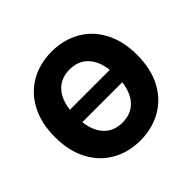

<svg xmlns="http://www.w3.org/2000/svg" viewBox="-174 -908 1109 1109"><g transform="rotate(-45 381.0 -353.5)"><path d="M380.9 9.8Q284.7 9.8 208.5 -33.2Q132.3 -76.2 88.6 -158.2Q44.9 -240.2 44.9 -353.5Q44.9 -467.3 88.6 -549.3Q132.3 -631.3 208.5 -674.1Q284.7 -716.8 380.9 -716.8Q476.6 -716.8 553 -674.1Q629.4 -631.3 673.1 -549.3Q716.8 -467.3 716.8 -353.5Q716.8 -239.7 673.1 -157.7Q629.4 -75.7 553 -33Q476.6 9.8 380.9 9.8ZM380.9 -136.7Q449.2 -136.7 491.5 -179.4Q533.7 -222.2 543.9 -302.7H217.8Q228 -222.2 270.3 -179.4Q312.5 -136.7 380.9 -136.7ZM543.9 -404.3Q533.7 -484.9 491.5 -527.6Q449.2 -570.3 380.9 -570.3Q312.5 -570.3 270.3 -527.6Q228 -484.9 217.8 -404.3Z"/></g></svg>

Font: Pretendard JP ExtraBold
Style: Regular
Weight: 800
Designer: Base glyphs from Inter by Rasmus Andersson; Hangeul glyphs from Noto Sans CJK(Source Han Sans) by Jang Soo-young and Kan
Foundry: Kil Hyung-jin
Version: Version 1.309